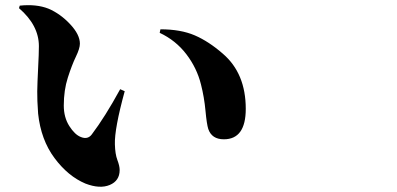

<svg xmlns="http://www.w3.org/2000/svg" viewBox="-20 -726 1540 745"><path d="M127.9 -285.2Q124 -338.9 124.5 -371.6Q125 -404.3 127.9 -461.4Q130.9 -518.6 130.9 -546.9Q130.9 -627.9 53.7 -694.3L56.6 -704.1Q121.1 -710.9 168 -692.4Q213.9 -672.9 252 -632.3Q290 -591.8 290 -556.6Q290 -538.1 274.4 -505.9Q258.8 -473.6 243.2 -424.8Q227.5 -376 227.5 -316.4Q227.5 -270.5 249 -236.8Q270.5 -203.1 293.9 -194.3Q320.3 -183.6 335.9 -204.1Q387.7 -272.5 446.3 -379.9L463.9 -372.1Q423.8 -225.6 425.8 -166Q426.8 -127.9 435.5 -105Q444.3 -82 444.3 -66.4Q444.3 -24.4 405.8 -8.3Q367.2 7.8 311.5 -13.7Q244.1 -42 191.4 -112.8Q138.7 -183.6 127.9 -285.2ZM759.8 -398.4Q744.1 -461.9 703.1 -515.6Q662.1 -569.3 599.6 -598.6L602.5 -612.3Q680.7 -612.3 735.4 -588.9Q790 -565.4 844.7 -517.6Q933.6 -441.4 933.6 -303.7Q933.6 -185.5 848.6 -185.5Q801.8 -185.5 788.1 -225.6Q782.2 -244.1 777.3 -296.4Q772.5 -348.6 759.8 -398.4Z"/></svg>

Font: Bpmf Zihi Serif Heavy
Style: Heavy
Weight: 900
Foundry: But Ko
Version: Version 1.320